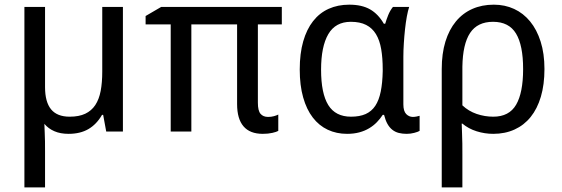

<svg xmlns="http://www.w3.org/2000/svg" viewBox="-20 -566 2417 826"><path d="M173.8 -190.9Q173.8 -127.4 199.7 -95.7Q225.6 -64 279.8 -64Q319.8 -64 346.7 -76.7Q373.5 -89.4 389.9 -114Q406.2 -138.7 413.1 -174.8Q419.9 -210.9 419.9 -257.8V-536.1H508.8V0H437L423.8 -71.8H418.9Q395.5 -31.2 360.4 -10.7Q325.2 9.8 274.9 9.8Q239.7 9.8 213.9 -1.5Q188 -12.7 170.9 -33.2Q171.4 -14.6 172.4 4.9Q173.3 22 173.6 42.7Q173.8 63.5 173.8 84V240.2H85V-536.1H173.8Z M1133.3 -63Q1147 -63 1158.4 -66.2Q1169.9 -69.3 1177.2 -73.2V-2.9Q1169.9 1.5 1151.9 5.6Q1133.8 9.8 1110.4 9.8Q1055.2 9.8 1027.6 -22.5Q1000 -54.7 1000 -118.2V-460.9H803.2V0H714.4V-460.9H606.4V-497.1L673.3 -536.1H1192.4V-460.9H1089.4V-124Q1089.4 -89.8 1100.8 -76.4Q1112.3 -63 1133.3 -63Z M1490.2 -64Q1527.3 -64 1553 -75.4Q1578.6 -86.9 1594.5 -110.8Q1610.4 -134.8 1617.9 -171.9Q1625.5 -209 1626.5 -259.8V-267.1Q1626.5 -316.4 1619.9 -354.7Q1613.3 -393.1 1597.4 -419.2Q1581.5 -445.3 1555.2 -458.7Q1528.8 -472.2 1489.3 -472.2Q1423.3 -472.2 1392.3 -418.9Q1361.3 -365.7 1361.3 -266.1Q1361.3 -164.1 1392.3 -114Q1423.3 -64 1490.2 -64ZM1473.1 9.8Q1427.7 9.8 1390.1 -7.8Q1352.5 -25.4 1325.7 -60.3Q1298.8 -95.2 1284.2 -147Q1269.5 -198.7 1269.5 -267.1Q1269.5 -335.9 1284.4 -387.9Q1299.3 -439.9 1326.9 -475.1Q1354.5 -510.3 1394 -528.1Q1433.6 -545.9 1482.4 -545.9Q1537.1 -545.9 1572.3 -525.6Q1607.4 -505.4 1631.3 -463.9H1637.2Q1642.1 -481 1650.1 -501Q1658.2 -521 1670.4 -536.1H1740.2Q1734.9 -520 1730.2 -494.6Q1725.6 -469.2 1722.4 -439.7Q1719.2 -410.2 1717.3 -379.4Q1715.3 -348.6 1715.3 -321.8V-117.2Q1715.3 -87.9 1727.5 -75.4Q1739.7 -63 1756.3 -63Q1763.2 -63 1772.2 -64.7Q1781.2 -66.4 1785.2 -67.9V-2.9Q1777.8 1.5 1762 5.6Q1746.1 9.8 1729.5 9.8Q1710.9 9.8 1695.6 5.9Q1680.2 2 1668 -7.6Q1655.8 -17.1 1647 -32.7Q1638.2 -48.3 1632.3 -71.8H1626.5Q1615.7 -55.2 1601.3 -40.3Q1586.9 -25.4 1568.1 -14.2Q1549.3 -2.9 1525.9 3.4Q1502.4 9.8 1473.1 9.8Z M2322.3 -269Q2322.3 -202.1 2306.9 -150.1Q2291.5 -98.1 2262.9 -62.7Q2234.4 -27.3 2193.6 -8.8Q2152.8 9.8 2102.1 9.8Q2065.4 9.8 2030.5 -1.2Q1995.6 -12.2 1969.2 -34.2H1966.3Q1966.8 -13.2 1967.8 9.3Q1968.8 28.3 1969 52Q1969.2 75.7 1969.2 98.1V240.2H1880.4V-269Q1880.4 -335.4 1896.2 -387Q1912.1 -438.5 1941.4 -473.9Q1970.7 -509.3 2012 -527.6Q2053.2 -545.9 2104.5 -545.9Q2151.9 -545.9 2191.7 -527.6Q2231.4 -509.3 2260.5 -473.9Q2289.6 -438.5 2305.9 -387Q2322.3 -335.4 2322.3 -269ZM2101.1 -472.2Q2034.2 -472.2 2002.4 -424.3Q1970.7 -376.5 1969.2 -278.8V-112.8Q1995.6 -87.9 2030.5 -75.9Q2065.4 -64 2102.1 -64Q2170.4 -64 2200.4 -115.5Q2230.5 -167 2230.5 -269Q2230.5 -371.1 2200 -421.6Q2169.4 -472.2 2101.1 -472.2Z"/></svg>

Font: Genotype
Style: Regular
Weight: 400
Foundry: Ascender Corporation
Version: Version 1.00